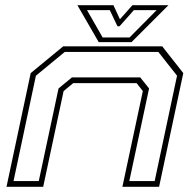

<svg xmlns="http://www.w3.org/2000/svg" viewBox="-20 -718 752 738"><path d="M5 0 98 -437 223 -540H603.5L684.5 -437L591.5 0H450.5L529 -368L505 -398.5H261.5L224.5 -368L146 0ZM32 -22H129L205 -378L256.5 -420.5H519L553 -378L477 -22H574.5L660.5 -427L588.5 -518.5H229L118 -427ZM359.5 -556 277.5 -698H416L441 -644L489 -698H627.5L485.5 -556ZM374.5 -574H478L582 -679H494.5L439.5 -617H431.5L402 -679H314.5Z"/></svg>

Font: Tourney Expanded ExtraLight
Style: Italic
Weight: 200
Width: 7
Italic angle: -12°
Designer: Tyler Finck
Foundry: Etcetera Type Co
Version: Version 1.010; ttfautohint (v1.8.3)